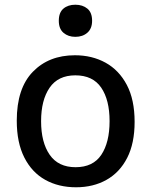

<svg xmlns="http://www.w3.org/2000/svg" viewBox="-20 -783 640 813"><path d="M302 10Q228 10 171.5 -21.5Q115 -53 83 -116Q51 -179 51 -272Q51 -409 119 -479Q187 -549 297 -549Q370 -549 427 -517.5Q484 -486 517 -423.5Q550 -361 550 -267Q550 -176 518.5 -114.5Q487 -53 431 -21.5Q375 10 302 10ZM300 -75Q374 -75 409 -127.5Q444 -180 444 -270Q444 -360 408.5 -412Q373 -464 299 -464Q226 -464 190 -411.5Q154 -359 154 -270Q154 -180 190.5 -127.5Q227 -75 300 -75ZM299 -627Q269 -627 249 -644Q229 -661 229 -695Q229 -730 248.5 -746.5Q268 -763 299 -763Q330 -763 350 -746.5Q370 -730 370 -695Q370 -662 350 -644.5Q330 -627 299 -627Z"/></svg>

Font: Noto Sans Mono Medium
Style: Regular
Weight: 500
Designer: Monotype Design Team
Foundry: Monotype Imaging Inc.
Version: Version 2.014